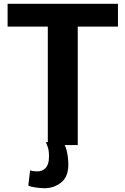

<svg xmlns="http://www.w3.org/2000/svg" viewBox="-20 -763 660 1010"><path d="M231.5 0V-623H20V-743H600.5V-623H389V0ZM129 213 138.5 132.5Q145 136 155 137.2Q165 138.5 177 138.5Q203 138.5 220 120.8Q237 103 237.5 65.5Q238.5 35 233 16.5Q227.5 -2 221 -15L284.5 -17L309 -15Q325 0.5 332.2 35.2Q339.5 70 339.5 105.5Q338.5 168.5 300.8 197.8Q263 227 214.5 227Q193 227 165.8 223Q138.5 219 129 213Z"/></svg>

Font: Merriweather Sans
Style: Bold
Weight: 700
Designer: Eben Sorkin
Foundry: Eben Sorkin
Version: Version 1.008; ttfautohint (v1.7.19-72a1) -l 8 -r 50 -G 200 